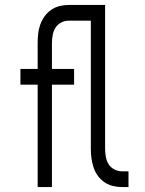

<svg xmlns="http://www.w3.org/2000/svg" viewBox="-20 -760 590 780"><path d="M133 0V-416H63V-480H133V-585Q133 -604 135 -623Q137 -642 143.5 -660Q150 -678 161 -693.5Q172 -709 188 -720Q204 -731 222.5 -735.5Q241 -740 259 -740H337V-676H259Q243 -676 228.5 -668.5Q214 -661 205.5 -647.5Q197 -634 194 -617.5Q191 -601 191 -585V-480H281V-416H191V0ZM502 0H476Q457 0 438.5 -4.5Q420 -9 404 -20Q388 -31 377 -46.5Q366 -62 360 -80Q354 -98 351.5 -117Q349 -136 349 -155V-676H260V-740H407V-155Q407 -139 410 -122.5Q413 -106 421.5 -92.5Q430 -79 445 -71.5Q460 -64 476 -64H502Z"/></svg>

Font: Lode Term
Style: Regular
Weight: 400
Monospace: yes
Designer: Belleve Invis
Foundry: Belleve Invis
Version: Version 29.2.0